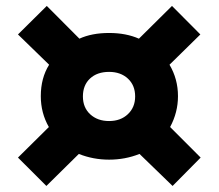

<svg xmlns="http://www.w3.org/2000/svg" viewBox="-20 -677 730 641"><path d="M134.8 -56.2 40 -150.9 143.1 -252.9Q116.2 -299.8 116.2 -356Q116.2 -416.5 144 -460.9L40 -562L136.2 -657.2L245.1 -547.9Q286.6 -566.9 344.2 -566.9Q400.9 -566.9 443.8 -547.9L554.2 -657.2L648.9 -562L545.9 -460.9Q574.2 -413.1 574.2 -356Q574.2 -301.8 547.9 -252.9L649.9 -150.9L556.2 -56.2L445.8 -163.1Q397.9 -144 344.2 -144Q291 -144 243.2 -163.1ZM431.2 -355Q431.2 -392.1 407 -414.6Q382.8 -437 344.2 -437Q304.2 -437 280.5 -414.8Q256.8 -392.6 256.8 -355Q256.8 -317.9 281.2 -295.4Q305.7 -272.9 344.2 -272.9Q382.8 -272.9 407 -295.9Q431.2 -318.8 431.2 -355Z"/></svg>

Font: Hubot Sans Expanded
Style: Bold
Weight: 700
Width: 7
Designer: Deni Anggara
Foundry: GitHub
Version: Version 1.001;gftools[0.9.31]